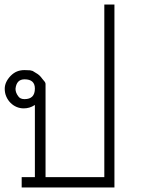

<svg xmlns="http://www.w3.org/2000/svg" viewBox="-20 -832 631 852"><path d="M442.9 -45.9V-812H487.8V0H76.2V-45.9H134.8V-366.2Q122.1 -357.9 109.9 -354.5Q97.7 -351.1 85 -351.1Q68.8 -351.1 53.7 -357.4Q38.6 -363.8 26.9 -375.5Q15.1 -387.2 8.1 -403.1Q1 -418.9 1 -438Q1 -467.8 26.9 -495.1Q41 -509.3 55.9 -515.1Q70.8 -521 88.9 -521L113.8 -520L125 -517.1L140.1 -507.8Q147.5 -503.9 154.3 -497.8Q161.1 -491.7 168 -481.9Q174.8 -474.6 178.5 -469.2Q182.1 -463.9 182.1 -460V-45.9ZM48.8 -438Q48.8 -420.9 61 -404.8Q69.3 -392.1 88.9 -392.1Q134.8 -392.1 134.8 -439Q134.8 -480 88.9 -480Q53.2 -480 48.8 -438Z"/></svg>

Font: Defago Noto Sans
Style: Regular
Weight: 400
Designer: John M. Durdin
Foundry: Lao IT Dev Co., Ltd.
Version: Version 1.000 2007 initial release